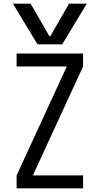

<svg xmlns="http://www.w3.org/2000/svg" viewBox="-20 -1020 540 1040"><path d="M50 -1000H146L248 -823H252L354 -1000H450L317 -780H183ZM70 0V-70L340 -656V-660H70V-730H430V-660L160 -74V-70H430V0Z"/></svg>

Font: M PLUS Code Latin
Style: Regular
Weight: 400
Designer: Coji Morishita
Foundry: UNDERFOREST DESIGN
Version: Version 1.002; ttfautohint (v1.8.3)